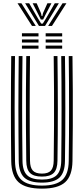

<svg xmlns="http://www.w3.org/2000/svg" viewBox="-20 -1142 511 1171"><path d="M235.8 8.5Q136.5 8.5 93.1 -30.8Q49.8 -70 48.5 -160Q47.5 -236.8 47 -315.5Q46.5 -394.2 46.5 -474.5Q46.5 -554.8 47 -636.2Q47.5 -717.8 48.5 -800H71.5Q70.5 -723.2 69.9 -643.9Q69.2 -564.5 69.2 -483.8Q69.2 -403 69.9 -321.9Q70.5 -240.8 71.5 -160.5Q72.5 -79.5 110.9 -44.8Q149.2 -10 235.8 -10Q321.8 -10 360 -44.8Q398.2 -79.5 399.2 -160.5Q400.2 -239.5 400.8 -319.5Q401.2 -399.5 401.2 -479.6Q401.2 -559.8 400.8 -640.1Q400.2 -720.5 399.2 -800H422Q423.5 -693.8 424 -587.1Q424.5 -480.5 424 -373.6Q423.5 -266.8 422 -160Q420.8 -70 377.5 -30.8Q334.2 8.5 235.8 8.5ZM235.8 -28.2Q161 -28.2 128.1 -59Q95.2 -89.8 94.2 -160.8Q93.2 -241.5 92.8 -321.5Q92.2 -401.5 92.2 -481.2Q92.2 -561 92.9 -640.6Q93.5 -720.2 94.2 -800H117.2Q116.2 -722 115.6 -642.6Q115 -563.2 115 -483Q115 -402.8 115.6 -322.1Q116.2 -241.5 117.2 -161Q118 -99.5 145.6 -73.1Q173.2 -46.8 235.8 -46.8Q297.8 -46.8 325.1 -73.1Q352.5 -99.5 353.5 -161Q354.5 -240 355 -319.9Q355.5 -399.8 355.5 -479.9Q355.5 -560 355 -640.1Q354.5 -720.2 353.5 -800H376.2Q377.2 -719.5 377.9 -639.6Q378.5 -559.8 378.5 -479.9Q378.5 -400 378 -320.2Q377.5 -240.5 376.2 -160.8Q375.5 -89.8 342.8 -59Q310 -28.2 235.8 -28.2ZM235.8 -65Q185.5 -65 163.1 -87.2Q140.8 -109.5 140.2 -161.2Q138.8 -268.8 138.2 -375.1Q137.8 -481.5 138.2 -587.5Q138.8 -693.5 140.2 -800H163Q162.2 -723.2 161.6 -643.8Q161 -564.2 161 -483.5Q161 -402.8 161.5 -321.9Q162 -241 163 -161.5Q163.5 -120 180.2 -101.6Q197 -83.2 235.8 -83.2Q274 -83.2 290.5 -101.6Q307 -120 307.5 -161.5Q309 -267.8 309.5 -374.1Q310 -480.5 309.5 -587.1Q309 -693.8 307.5 -800H330.5Q331.5 -719.5 332.1 -639.5Q332.8 -559.5 332.8 -479.8Q332.8 -400 332.2 -320.5Q331.8 -241 330.5 -161.2Q329.8 -109.5 307.6 -87.2Q285.5 -65 235.8 -65ZM258.5 -920.2V-939.2H359.2V-920.2ZM113.8 -845V-863.8H214.8V-845ZM113.8 -882.8V-901.5H214.8V-882.8ZM113.8 -920.2V-939.2H214.8V-920.2ZM258.5 -845V-863.8H359.2V-845ZM258.5 -882.8V-901.5H359.2V-882.8ZM86.8 -1122.2H110.5L198.2 -984H175ZM133.2 -1122.2H157.8L210.8 -1030.8L231 -998.2H241L261.2 -1030.5L314.2 -1122.2H339L254.8 -984H217.5ZM179 -1122.2H203.5L230 -1061.8L233.8 -1044.5H238.5L242.2 -1061.8L269.2 -1122.2H293.8L256 -1049.2L243 -1022.8H229L216.2 -1049.2ZM361.5 -1122.2H385.2L297 -984H273.8Z"/></svg>

Font: Big Shoulders Inline Text Thin
Style: Bold
Weight: 700
Version: Version 2.002